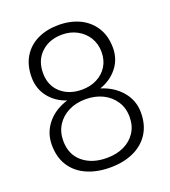

<svg xmlns="http://www.w3.org/2000/svg" viewBox="-134 -819 818 926"><g transform="rotate(-20 275.0 -355.5)"><path d="M273.9 10.3Q206.1 10.3 154.3 -12.7Q102.5 -35.6 73.7 -80.1Q44.9 -124.5 44.9 -188.5Q44.9 -251 83.7 -298.1Q122.6 -345.2 188 -364.7Q131.3 -383.8 98.1 -427Q64.9 -470.2 64.9 -527.8Q64.9 -589.8 91.3 -632.8Q117.7 -676.3 164.6 -698.7Q211.4 -721.2 272.9 -721.2Q333 -721.2 381.3 -698.2Q428.2 -675.3 455.3 -632.1Q482.4 -588.9 482.4 -527.8Q482.4 -470.2 448.2 -427Q414.1 -383.8 357.9 -364.7Q422.9 -344.7 462.6 -297.9Q502.4 -251 502.4 -188.5Q502.4 -125 473.1 -80.1Q443.8 -35.6 392.3 -12.7Q340.8 10.3 273.9 10.3ZM273.9 -389.2Q317.4 -389.2 351.1 -406.7Q384.8 -423.8 404.3 -455.1Q423.8 -486.3 423.8 -528.3Q423.8 -569.3 403.8 -602.5Q383.8 -634.8 349.6 -653.3Q315.4 -671.9 272.9 -671.9Q207 -671.9 165.3 -632.8Q123.5 -593.8 123.5 -528.3Q123.5 -464.8 165.5 -427Q207.5 -389.2 273.9 -389.2ZM273.9 -38.6Q323.7 -38.6 361.8 -56.6Q399.9 -74.7 421.9 -108.2Q443.8 -141.6 443.8 -188Q443.8 -233.4 421.4 -267.6Q398.9 -302.2 360.4 -321.3Q321.8 -340.3 272.9 -340.3Q223.6 -340.3 185.5 -321.3Q147 -301.8 125.2 -267.6Q103.5 -233.4 103.5 -188Q103.5 -117.7 150.9 -78.1Q198.2 -38.6 273.9 -38.6Z"/></g></svg>

Font: Suwannaphum Light
Style: Regular
Weight: 300
Designer: Danh Hong
Version: Version 8.002; ttfautohint (v1.8.3)